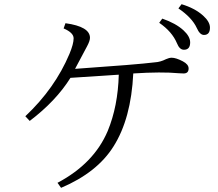

<svg xmlns="http://www.w3.org/2000/svg" viewBox="-20 -880 1040 918"><path d="M617.2 -528.8Q606.9 -313 522.9 -180.2Q444.8 -55.2 272 18.1L254.9 -5.9Q429.2 -98.1 495.1 -253.9Q543.9 -372.1 547.9 -522.9Q452.1 -517.1 316.9 -507.8Q247.6 -397 122.1 -301.8L101.1 -324.2Q242.7 -457.5 312 -622.1Q332 -669.9 332 -696.8Q332 -723.6 284.2 -744.1L293 -769Q410.2 -752.9 410.2 -699.2Q410.2 -684.6 396 -658.2Q365.7 -602.1 338.9 -550.8Q633.8 -571.3 720.7 -582Q747.1 -583.5 773.9 -597.2Q789.1 -604 800.8 -604Q821.3 -604 854 -586.9Q881.8 -572.3 881.8 -552.7Q881.8 -528.8 857.9 -528.8Q842.8 -528.8 835 -529.8Q752 -537.6 617.2 -528.8ZM755.9 -791Q820.8 -768.6 857.4 -734.9Q889.2 -705.6 889.2 -677.2Q889.2 -642.1 859.4 -642.1Q838.4 -642.1 826.2 -672.9Q802.7 -729 741.2 -771ZM848.1 -859.9Q911.6 -840.8 950.7 -805.7Q983.9 -775.9 983.9 -748Q983.9 -712.9 955.1 -712.9Q935.5 -712.9 920.9 -746.1Q898.4 -795.4 833 -839.8Z"/></svg>

Font: I.MingCP
Style: Regular
Weight: 400
Designer: I.Font Project
Version: Version 8.000; Sep 06, 2022